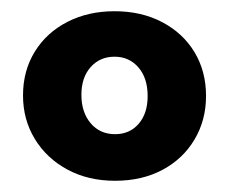

<svg xmlns="http://www.w3.org/2000/svg" viewBox="-20 -684 407 342"><path d="M185 -362Q137 -362 100 -382Q63 -402 42 -436.5Q21 -471 21 -514Q21 -558 42 -592Q63 -626 100 -645Q137 -664 184 -664Q232 -664 269 -644.5Q306 -625 326.5 -591Q347 -557 347 -513Q347 -470 326.5 -435.5Q306 -401 269.5 -381.5Q233 -362 185 -362ZM185 -445Q211 -445 227 -463.5Q243 -482 243 -513Q243 -545 226.5 -564Q210 -583 184 -583Q158 -583 141.5 -564.5Q125 -546 125 -515Q125 -484 141.5 -464.5Q158 -445 185 -445Z"/></svg>

Font: Ysabeau ExtraBold
Style: Regular
Weight: 800
Designer: Christian Thalmann (Catharsis Fonts)
Version: Version 2.002